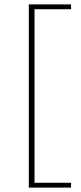

<svg xmlns="http://www.w3.org/2000/svg" viewBox="-20 -731 367 873"><path d="M137 -689V100H303V122H111V-711H303V-689Z"/></svg>

Font: Ysabeau SC Extralight
Style: Regular
Weight: 200
Designer: Christian Thalmann (Catharsis Fonts)
Version: Version 0.003